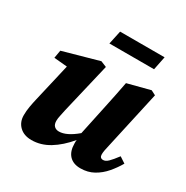

<svg xmlns="http://www.w3.org/2000/svg" viewBox="-161 -821 944 972"><g transform="rotate(30 311.5 -335.0)"><path d="M437 15Q395 15 372 -9.5Q349 -34 349 -80Q349 -85 349 -90Q349 -95 350 -100Q304 -45 254.5 -15Q205 15 151 15Q107 15 81 -10Q55 -35 55 -75Q55 -100 59.5 -126Q64 -152 70 -177L121 -397L44 -404L52 -450L259 -508L293 -494L224 -202Q220 -181 216 -164Q212 -147 212 -133Q212 -112 222.5 -102Q233 -92 250 -92Q294 -92 353 -142L391 -321Q399 -360 407 -397.5Q415 -435 422 -474L553 -508L580 -494L505 -155Q501 -139 498.5 -125Q496 -111 496 -101Q496 -79 516 -79Q530 -79 545 -93.5Q560 -108 584 -140L619 -117Q600 -84 574 -53.5Q548 -23 514 -4Q480 15 437 15ZM249 -606 266 -685H526L510 -606Z"/></g></svg>

Font: Source Serif 4 SmText
Style: Bold Italic
Weight: 700
Italic angle: -12°
Designer: Frank Grießhammer
Foundry: Adobe
Version: Version 4.005;hotconv 1.1.0;makeotfexe 2.6.0